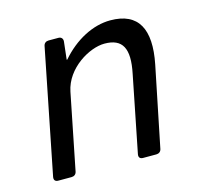

<svg xmlns="http://www.w3.org/2000/svg" viewBox="-77 -558 679 643"><g transform="rotate(-15 262.5 -237.0)"><path d="M356.4 -473.6C295.9 -473.6 232.4 -440.4 183.6 -383.8H181.6L188.5 -445.3C189.5 -455.1 183.6 -461.9 173.8 -461.9H139.6C130.9 -461.9 124 -457 122.1 -448.2L36.1 -16.6C34.2 -5.9 39.1 0 49.8 0H95.7C104.5 0 111.3 -4.9 113.3 -13.7L166 -277.3C181.6 -355.5 265.6 -403.3 317.4 -403.3C379.9 -403.3 400.4 -366.2 382.8 -281.2L330.1 -16.6C328.1 -5.9 333 0 343.8 0H389.6C398.4 0 405.3 -4.9 407.2 -13.7L463.9 -292C487.3 -409.2 454.1 -473.6 356.4 -473.6Z"/></g></svg>

Font: Ed Sans Neue
Style: Italic
Weight: 400
Italic angle: -11°
Designer: Stephen Hutchings
Version: Version 1.004;PS 001.004;hotconv 1.0.88;makeotf.lib2.5.64775